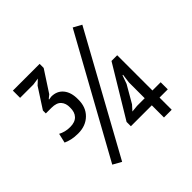

<svg xmlns="http://www.w3.org/2000/svg" viewBox="-181 -886 1071 1071"><g transform="rotate(-45 355.0 -350.5)"><path d="M533 -713 582 -686 198 12 148 -16ZM664 -94H599V2H538V-94H373V-128L554 -428H599V-150H664ZM538 -275 545 -328H541L523 -278L464 -176L437 -146L478 -150H538ZM131 -330Q169 -330 188.5 -350.5Q208 -371 207 -408Q208 -440 190.5 -460Q173 -480 132 -480H88V-503L165 -622L194 -649L153 -643H48V-700H259V-668L177 -542L156 -525V-522L176 -525Q221 -525 246.5 -493.5Q272 -462 271 -408Q272 -347 234.5 -310Q197 -273 137 -273Q108 -273 86 -278Q64 -283 47 -291L60 -347Q75 -339 92.5 -334.5Q110 -330 131 -330Z"/></g></svg>

Font: PT Sans Narrow
Style: Regular
Weight: 400
Width: 3
Designer: A.Korolkova, O.Umpeleva, V.Yefimov
Foundry: ParaType Ltd
Version: Version 2.003W OFL